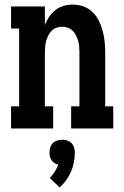

<svg xmlns="http://www.w3.org/2000/svg" viewBox="-20 -558 540 834"><path d="M28 0V-96H63V-434H28V-530H175V-449Q182 -468 193.5 -485Q205 -502 221 -514.5Q237 -527 256.5 -532.5Q276 -538 296 -538Q320 -538 342.5 -530Q365 -522 382 -505.5Q399 -489 409.5 -467.5Q420 -446 426 -423.5Q432 -401 434.5 -377.5Q437 -354 437 -330V-96H472V0H289V-96H325V-330Q325 -343 324 -355.5Q323 -368 319.5 -380Q316 -392 310.5 -403.5Q305 -415 296 -424Q287 -433 275 -437.5Q263 -442 250 -442Q237 -442 225 -437.5Q213 -433 204 -424Q195 -415 189.5 -403.5Q184 -392 180.5 -380Q177 -368 176 -355.5Q175 -343 175 -330V-96H211V0ZM239 256 196 215Q208 203 217.5 188.5Q227 174 233 157Q224 155 216.5 150Q209 145 204 138Q199 131 197 122Q195 113 195 104Q195 93 198.5 82Q202 71 209.5 63.5Q217 56 228 52.5Q239 49 250 49Q261 49 272 52.5Q283 56 290.5 63.5Q298 71 301.5 82Q305 93 305 104Q305 125 301 146.5Q297 168 288.5 187.5Q280 207 267.5 224.5Q255 242 239 256Z"/></svg>

Font: Iosevka Slab
Style: Bold
Weight: 700
Monospace: yes
Designer: Belleve Invis
Foundry: Belleve Invis
Version: Version 11.1.1; ttfautohint (v1.8.3)